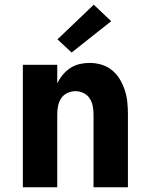

<svg xmlns="http://www.w3.org/2000/svg" viewBox="-20 -795 640 815"><path d="M77 0V-520H223V-441Q232 -460 246 -477Q260 -494 278 -506Q296 -518 317.5 -523Q339 -528 360 -528Q386 -528 411 -520.5Q436 -513 456 -496.5Q476 -480 489 -458Q502 -436 510 -411.5Q518 -387 520.5 -361.5Q523 -336 523 -310V0H377V-310Q377 -328 373.5 -345.5Q370 -363 360.5 -377.5Q351 -392 334.5 -400Q318 -408 300 -408Q282 -408 265.5 -400Q249 -392 239.5 -377.5Q230 -363 226.5 -345.5Q223 -328 223 -310V0ZM284 -572 224 -628 378 -775 452 -705Z"/></svg>

Font: Iosevka SS04 Heavy Extended
Style: Regular
Weight: 900
Width: 7
Monospace: yes
Designer: Belleve Invis
Foundry: Belleve Invis
Version: Version 19.0.0; ttfautohint (v1.8.4)